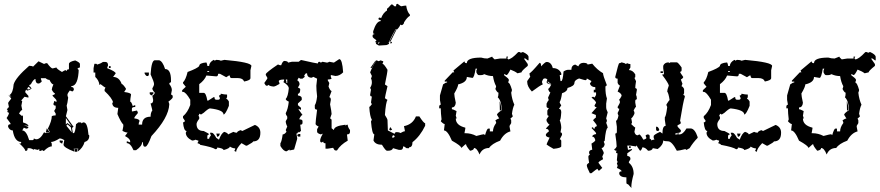

<svg xmlns="http://www.w3.org/2000/svg" viewBox="-20 -764 4503 983"><path d="M377 12.7 380.9 -2.9 357.4 -2.4 361.3 12.7Q305.2 -8.8 305.2 -23.4L309.1 -46.4Q295.9 -55.2 285.2 -55.2Q256.3 -37.1 241.2 -37.1L245.1 -28.3V-14.6Q228.5 -14.6 205.6 8.3H201.2Q197.3 8.3 197.3 3.4L189.5 8.3H181.2V-1L173.3 3.4L153.3 -1V3.4Q140.1 -5.4 129.4 -5.4H121.6Q121.6 8.3 113.3 8.3H109.4Q109.4 -2.9 77.6 -30.8L85.4 -28.3L89.4 -37.1Q54.7 -37.1 45.4 -96.2Q29.8 -96.2 21.5 -114.3V-118.7Q21.5 -127.9 33.7 -127.9V-132.3L13.7 -159.7Q25.9 -177.2 25.9 -187Q17.6 -187 17.6 -195.8L21 -195.3L14.6 -205.6L17.6 -205.1Q19 -214.4 25.9 -214.4L21.5 -236.8Q21.5 -239.3 37.6 -259.3L22.9 -278.3L38.6 -267.1L29.8 -277.8Q46.9 -290 49.8 -332Q60.1 -366.7 129.4 -427.2Q142.6 -427.2 149.4 -422.9L177.2 -450.2L205.6 -436.5Q212.4 -440.9 221.2 -440.9Q241.2 -413.6 249.5 -413.6L269 -418.5Q269 -412.1 297.4 -395.5Q310.1 -404.8 317.4 -404.8Q317.4 -400.4 321.3 -400.4Q321.3 -409.2 333 -409.2V-436.5Q333 -448.2 365.2 -454.6Q389.2 -443.8 389.2 -436.5V-418.5Q384.8 -418.5 377 -413.6L380.9 -404.8L383.3 -413.1Q380.9 -323.2 345.2 -323.2V-318.4Q356.9 -318.4 356.9 -309.6L358.9 -310.1Q356.9 -295.9 349.1 -295.9Q341.3 -300.3 336.9 -300.3Q325.2 -285.6 325.2 -277.8Q325.2 -272.9 329.1 -264.2Q325.2 -232.9 321.3 -223.1L325.2 -200.7Q317.4 -171.4 317.4 -168.9L356.9 -114.3Q349.1 -112.8 349.1 -105.5L353 -82.5H356.9Q365.2 -82.5 369.1 -127.9L380.9 -137.2H393.1Q397 -137.2 397 -132.3L404.8 -137.2H409.2Q427.7 -137.2 433.1 -73.7Q437 -73.7 437 -68.8Q437 -43.5 413.1 -37.1Q404.8 -6.8 377 12.7ZM145.5 -46.4Q153.3 -46.4 153.3 -55.2Q161.1 -50.8 165.5 -50.8Q186.5 -50.8 205.6 -86.9L213.4 -82.5L233.4 -86.9V-91.8L225.1 -105.5Q245.1 -145 245.1 -168.9Q252 -173.3 265.1 -173.3V-182.6L257.3 -195.8L265.1 -209.5V-223.1Q253.4 -223.1 253.4 -232.4Q257.3 -241.2 257.3 -246.1H261.2L269 -241.2V-250.5Q269 -253.4 249.5 -272.9V-277.8Q261.2 -277.8 261.2 -286.6Q254.9 -286.6 245.1 -304.7Q245.1 -312.5 253.4 -332Q244.1 -332 233.4 -355Q223.1 -355 213.4 -363.8H189.5V-359.4Q193.4 -350.6 193.4 -345.7Q183.6 -336.4 177.2 -336.4Q161.6 -336.4 161.6 -359.4Q151.9 -359.4 137.7 -332Q129.4 -330.6 129.4 -323.2Q135.3 -323.2 141.6 -309.6Q125 -300.3 117.7 -300.3Q117.7 -304.7 113.3 -304.7L109.4 -295.9V-291.5L125.5 -272.9V-264.2L105.5 -268.6L89.4 -250.5Q89.4 -246.1 93.8 -246.1L89.4 -223.1L93.8 -200.7Q87.4 -200.7 77.6 -182.6L93.8 -168.9Q93.8 -173.3 97.7 -173.3V-137.2Q125.5 -128.9 125.5 -118.7L102.1 -123L125.5 -114.3Q125.5 -105.5 113.3 -105.5Q106 -109.9 101.6 -109.9L93.8 -96.2Q114.7 -96.2 129.4 -46.4ZM122.6 -304.7 137.2 -311 126 -319.3 119.6 -312ZM214.4 -85.4 219.7 -107.4 231 -91.3V-88.4ZM297.9 -28.3 285.6 -36.1V-45.4L302.7 -43ZM374.5 12.7H363.8L360.4 -0.5L377.4 -1ZM346.7 -117.7 317.4 -159.7 316.9 -126.5 324.7 -134.3ZM347.7 -85.9 342.8 -112.3 325.2 -127.4 319.8 -120.1Z M772.9 -455.6H794.4Q812.5 -451.2 825.2 -410.6Q855.5 -410.6 855.5 -352.1V-342.8Q846.7 -341.3 846.7 -334Q859.9 -317.4 859.9 -302.2L855.5 -279.8Q864.3 -278.3 864.3 -270.5V-266.1Q864.3 -259.8 842.3 -243.7Q846.7 -234.9 846.7 -230Q843.8 -161.6 755.4 -67.4Q735.4 -13.7 724.6 -13.2H720.2Q711.9 -13.2 711.9 -35.6H707.5Q707.5 -16.1 676.8 4.9H663.6Q647.9 -31.2 628.9 -31.2V-40H633.3Q641.6 -35.6 646.5 -35.6V-40Q646.5 -53.7 620.1 -67.4L633.3 -85.4Q621.6 -85.4 606.9 -94.2L611.3 -117.2V-126Q598.1 -139.6 581.1 -180.2L585.4 -211.9Q554.7 -211.9 554.7 -238.8H559.1Q555.2 -260.7 515.6 -297.9V-306.6L520 -315.9Q516.1 -315.9 493.7 -334Q493.7 -329.1 489.3 -329.1Q486.3 -353 467.8 -370.1V-392.6H459V-415L463.4 -437.5H472.2Q476.6 -437.5 476.6 -433.1Q493.7 -437.5 506.8 -446.8H520Q533.2 -446.8 533.2 -428.7Q528.8 -419.9 528.8 -415Q571.8 -397.9 572.3 -388.2L559.1 -370.1Q590.3 -370.1 603 -334Q608.9 -334 624.5 -311V-306.6L615.7 -293Q650.9 -288.6 650.9 -279.8Q646.5 -254.9 646.5 -243.7Q652.8 -243.7 659.7 -220.7Q668 -225.6 672.4 -225.6V-216.3Q655.3 -216.3 655.3 -207.5V-193.8H659.7L681.2 -198.2L685.5 -189.5V-184.6Q668 -164.6 668 -162.1V-157.7Q694.3 -154.8 694.3 -144Q689.9 -136.2 689.9 -126H707.5Q707.5 -166.5 751 -166.5Q751 -188 759.8 -198.2Q759.8 -202.1 751 -234.4Q764.2 -234.4 764.2 -252.4L759.8 -274.9Q766.1 -274.9 772.9 -288.6Q759.8 -303.2 759.8 -311Q768.6 -325.7 768.6 -334Q768.6 -345.2 751 -383.3Q755.4 -455.6 772.9 -455.6ZM720.2 -392.6H742.2V-383.3Q742.2 -374.5 733.4 -374.5Q727.1 -374.5 720.2 -388.2ZM537.6 -425.3H546.4V-416H537.6ZM746.6 -291.5H764.2L766.6 -288.6Q764.2 -280.8 754.4 -275.4L746.6 -282.7Z M1189 13.2 1179.7 8.8 1184.1 0V-4.4Q1171.4 -4.4 1156.7 -13.7Q1156.7 -4.4 1124.5 4.4Q1124.5 -4.4 1092.3 -8.8Q1092.3 0 1083 0Q1069.3 -10.3 1004.9 -22.5Q1004.9 -26.9 990.7 -31.2L995.6 -40V-44.4Q990.7 -44.4 981.4 -48.8Q973.6 -44.4 963.4 -44.4Q931.2 -61 931.2 -84.5L935.5 -93.3Q920.9 -93.3 917 -137.7Q926.3 -137.7 926.3 -146.5L917 -160.2V-168.9Q940.4 -188 954.1 -226.6V-253.4Q930.7 -293.5 917 -293.5H912.6V-302.2L931.2 -319.8L917 -337.4V-342.3Q931.2 -356.4 940.4 -395.5Q992.2 -414.6 1000 -426.3Q1000 -441.4 1036.6 -444.3Q1041.5 -436.5 1041.5 -426.3H1050.8Q1050.8 -444.3 1073.7 -457.5Q1078.1 -457.5 1078.1 -453.1L1087.4 -457.5Q1103 -457.5 1110.4 -453.1Q1112.8 -453.1 1128.9 -457.5Q1267.1 -445.3 1267.1 -426.3L1262.2 -404.3V-364.3Q1262.2 -352.5 1230 -346.7Q1222.7 -364.3 1197.8 -364.3H1165.5Q1156.7 -364.3 1156.7 -377.4H1151.9L1138.2 -368.7L1106 -386.2H1096.7Q1096.7 -373 1087.4 -373Q1083 -373 1036.6 -377.4Q1027.8 -354 1000 -333V-288.6H1022.9Q1034.7 -288.6 1041.5 -249H1045.9L1073.7 -266.6H1078.1Q1078.1 -253.4 1087.4 -253.4H1096.7Q1106 -253.4 1106 -262.2Q1101.1 -270.5 1101.1 -275.4Q1110.4 -275.4 1110.4 -284.2Q1128.9 -279.8 1142.6 -279.8V-266.6L1138.2 -257.8Q1144.5 -257.8 1151.9 -244.1V-222.2Q1134.3 -178.2 1124.5 -177.7Q1124.5 -201.2 1055.2 -209Q1047.4 -209 1022.9 -186.5L1009.3 -177.7L1000 -182.1Q1000 -173.3 995.6 -173.3L1000 -164.6V-155.8Q986.3 -138.2 986.3 -128.9Q986.3 -93.3 1022.9 -93.3Q1050.8 -80.1 1050.8 -75.7Q1041.5 -74.2 1041.5 -66.9V-53.2H1050.8Q1050.8 -60.5 1060.1 -71.3Q1055.2 -79.6 1055.2 -84.5H1064.5Q1072.8 -84.5 1087.4 -58.1L1101.1 -48.8Q1113.8 -83.5 1128.9 -88.9Q1147.5 -82.5 1147.5 -75.7L1174.8 -88.9Q1183.1 -84.5 1193.4 -84.5Q1193.4 -91.3 1211.9 -97.7L1220.7 -93.3L1285.2 -124.5Q1313 -113.3 1313 -84.5Q1313 -40 1276.4 -40Q1276.4 -35.6 1244.1 -18.1H1239.3L1216.3 -31.2Q1189 -2.4 1189 13.2ZM1050.8 -395.5V-399.9H1041.5V-395.5ZM1092.3 -63 1087.4 -80.1H1106L1101.1 -67.9Z M1716.8 -461.4Q1732.4 -461.4 1736.8 -393.6Q1718.3 -375 1697.3 -375L1673.8 -379.9V-370.6L1677.7 -361.3Q1671.4 -356.9 1658.2 -356.9V-352.5L1666 -338.9L1662.1 -320.8Q1669.9 -299.8 1677.7 -297.9L1666 -266.1Q1673.8 -266.1 1673.8 -252.4L1669.9 -230Q1677.7 -190.9 1677.7 -180.2L1669.9 -157.2Q1677.7 -155.8 1677.7 -147.9V-107.4L1689.5 -98.1Q1689.5 -119.1 1748.5 -125.5V-121.1L1756.3 -125.5H1760.3Q1760.3 -113.3 1772 -98.1V-89.4Q1772 -75.7 1756.3 -75.7L1760.3 -43.9Q1723.1 -22.9 1705.1 6.3H1697.3Q1691.9 6.3 1685.5 -7.3L1658.2 -2.9H1646.5V-30.3Q1634.8 -30.3 1634.8 -39.1L1627 -34.7Q1619.1 -34.7 1619.1 -43.9Q1619.1 -55.7 1630.9 -75.7V-80.1L1623 -75.7Q1603.5 -81.5 1603.5 -89.4V-102.5L1611.3 -116.2Q1595.7 -123 1595.7 -129.9Q1595.7 -143.1 1603.5 -202.6Q1591.8 -202.6 1591.8 -211.9V-225.6Q1599.6 -236.3 1603.5 -270.5Q1599.6 -302.7 1599.6 -325.2Q1599.6 -329.1 1603.5 -361.3L1584 -370.6L1576.2 -366.2Q1552.2 -366.2 1552.2 -388.7H1548.3Q1543 -388.7 1536.6 -375Q1540.5 -375 1540.5 -370.6L1528.8 -361.3H1517.1L1509.3 -366.2L1501.5 -352.5Q1507.3 -352.5 1513.2 -338.9V-329.6L1505.4 -315.9Q1517.1 -311.5 1517.1 -307.1Q1517.1 -284.2 1505.4 -284.2V-275.4Q1524.9 -272 1524.9 -261.7V-252.4L1505.4 -234.4V-225.6L1521 -211.9V-202.6H1517.1L1509.3 -207V-202.6L1528.8 -175.3Q1522.9 -175.3 1513.2 -157.2V-152.8Q1528.8 -152.8 1528.8 -143.6V-134.8Q1528.8 -125.5 1517.1 -125.5L1521 -93.8L1509.3 -84.5Q1509.3 -89.4 1505.4 -89.4Q1505.4 -80.1 1497.6 -80.1L1501.5 -57.1V-52.7L1485.8 1.5Q1482.9 1.5 1462.4 6.3V1.5L1446.8 10.7Q1431.6 10.7 1415.5 -16.6V-30.3Q1422.4 -40 1427.2 -75.7Q1437 -75.7 1446.8 -89.4L1442.9 -98.1L1450.7 -116.2Q1442.9 -131.3 1442.9 -143.6L1450.7 -157.2V-166.5Q1442.9 -177.2 1442.9 -184.6Q1454.6 -206.1 1458.5 -243.7Q1442.9 -250.5 1442.9 -257.3Q1454.6 -269.5 1458.5 -311.5Q1458.5 -326.7 1431.2 -343.3Q1435.1 -352.1 1435.1 -356.9H1431.2Q1407.2 -356 1407.2 -348.1Q1411.1 -339.4 1411.1 -334.5Q1389.2 -320.8 1379.9 -320.8Q1356.4 -323.7 1356.4 -329.6L1348.6 -325.2H1344.7Q1339.4 -325.2 1333 -338.9L1348.6 -361.3V-366.2L1340.8 -379.9V-384.3Q1342.8 -393.1 1403.3 -434.1Q1410.2 -429.7 1419.4 -429.7Q1426.8 -450.2 1435.1 -452.1Q1454.6 -451.2 1454.6 -443.4L1474.1 -447.8H1509.3L1521 -457Q1600.6 -439 1607.4 -439Q1608.4 -447.8 1615.2 -447.8L1623 -443.4L1630.9 -447.8L1654.3 -443.4Q1658.7 -443.4 1666 -447.8L1689.5 -443.4ZM1442.9 -356.9Q1446.8 -349.1 1446.8 -338.9H1450.7V-356.9ZM1509.8 -78.1H1517.6V-64.5H1509.8Q1502 -64.5 1502 -73.7Z M1905.3 -455.1Q1909.7 -455.1 1918.5 -450.7L1929.2 -455.1Q1937.5 -450.7 1941.9 -450.7V-446.3L1938 -437.5Q1945.3 -437.5 1963.9 -406.7Q1963.9 -394.5 1950.7 -331.5L1963.9 -322.8Q1950.7 -266.6 1950.7 -261.2L1963.9 -252.4Q1955.1 -240.2 1950.7 -175.3Q1963.9 -155.3 1963.9 -148.9L1965.8 -96.2L2000.5 -78.6Q2002 -87.4 2009.3 -87.4H2013.7Q2023.4 -87.4 2030.8 -83Q2044.9 -91.8 2052.7 -91.8V-96.2L2048.3 -118.2Q2093.3 -127 2109.4 -168H2127Q2149.4 -133.3 2156.7 -133.3V-120.1Q2130.9 -66.4 2091.8 -36.1Q2091.8 -9.8 2074.2 -9.8V-5.4H2061.5L2048.3 -14.2H2043.9Q2043.9 3.4 2030.8 3.4H2022.5L1992.2 -5.4Q1987.8 7.8 1965.8 7.8H1961.4Q1954.1 7.8 1935.5 -22.9Q1901.9 -22.9 1892.1 -44.9L1896.5 -76.2Q1884.8 -76.2 1879.4 -142.1L1883.8 -150.9Q1873.5 -167 1870.6 -216.8Q1874 -216.8 1883.8 -230.5L1879.4 -239.3L1883.8 -270Q1875 -270 1875 -278.8L1879.4 -305.2L1875 -314Q1883.8 -328.6 1883.8 -340.3V-344.7Q1883.8 -355 1879.4 -362.3Q1883.8 -371.1 1883.8 -375.5L1875 -393.6Q1888.7 -428.7 1905.3 -450.7ZM1977.5 -113.8 1987.8 -100.6 1979 -96.2 1972.7 -99.6ZM1992.2 -72.3 1987.8 -63.5V-59.6H1992.2Q2000.5 -59.6 2000.5 -67.9ZM1902.8 -454.1 1904.3 -450.7Q1895 -439.5 1883.8 -416.5H1876.5ZM2013.2 -744.1H2016.1Q2031.2 -731.9 2035.2 -731.9Q2049.8 -735.4 2059.6 -735.4Q2064 -704.1 2078.6 -689V-683.1Q2064.9 -675.8 2048.8 -649.9Q2048.8 -640.6 2037.6 -634.8Q2032.2 -637.7 2029.3 -637.7Q2026.9 -627.4 2013.2 -613.3H2004.9Q1972.2 -556.2 1972.2 -545.9L1968.8 -549.3L1972.2 -539.6L1958.5 -533.2L1919.9 -530.8L1904.3 -539.6L1906.7 -545.9Q1901.4 -545.9 1901.4 -552.2Q1906.7 -552.2 1906.7 -558.1Q1887.7 -571.3 1887.7 -576.2V-582.5Q1887.7 -588.4 1896 -588.4V-591.8H1890.6V-604Q1907.2 -655.8 1928.7 -655.8V-661.6Q1917.5 -661.6 1917.5 -668Q1918.5 -673.8 1923.3 -673.8H1925.8L1931.2 -670.9Q1941.4 -698.2 1961.4 -710.4V-719.7Q1964.8 -719.7 1983.4 -741.2H1988.8L1999.5 -731.9H2007.8Q2007.8 -744.1 2013.2 -744.1ZM1919.9 -549.3 1915.5 -542 1919.4 -539.6 1922.9 -549.3ZM1979 -550.8H1981.9Q1986.8 -549.8 1986.8 -544.4L1981.9 -541.5H1979ZM2009.3 -610.8 1979.5 -551.8 1975.1 -552.7 2004.4 -609.4Z M2641.6 -497.6Q2645.5 -497.6 2645.5 -492.7Q2653.3 -497.6 2657.7 -497.6Q2684.1 -485.4 2686 -474.1V-455.1H2682.1L2669.9 -464.4H2662.1L2682.1 -436V-426.8Q2649.9 -400.9 2649.9 -393.6L2629.4 -388.7Q2617.7 -398.4 2593.3 -407.7Q2579.1 -379.4 2572.8 -379.4Q2564.9 -384.3 2560.5 -384.3V-379.4Q2585 -361.3 2585 -356V-351.1L2581.1 -341.8Q2590.3 -341.8 2601.1 -303.7Q2601.1 -298.8 2597.2 -289.6Q2601.1 -254.4 2613.3 -228Q2605 -211.9 2601.1 -181.2Q2605 -171.9 2605 -167L2593.3 -157.2L2597.2 -147.9V-133.8L2588.9 -119.6V-114.7L2593.3 -91.3Q2561 -83 2540.5 -43.9Q2498.5 -28.3 2483.9 -6.3Q2448.7 -6.3 2435.1 26.9Q2421.9 -6.3 2406.7 -6.3Q2406.7 4.4 2386.7 7.8Q2366.2 -16.6 2366.2 -24.9H2362.3L2341.8 -6.3Q2341.8 -17.1 2293.5 -43.9Q2271.5 -96.2 2252.9 -96.2L2256.8 -128.9Q2250 -128.9 2236.8 -143.1L2240.7 -152.8Q2236.8 -185.1 2236.8 -204.6V-209.5H2228.5V-218.8Q2230 -228 2236.8 -228L2232.4 -252V-275.4L2248.5 -332Q2261.7 -341.8 2269 -341.8V-346.2H2256.8V-351.1L2297.4 -393.6H2305.7L2301.3 -402.8L2357.9 -450.2Q2359.4 -440.9 2366.2 -440.9H2370.1Q2370.1 -469.2 2443.4 -469.2Q2459 -464.4 2475.6 -464.4L2500 -474.1Q2500 -470.2 2512.2 -460L2540.5 -464.4H2572.8V-474.1H2581.1L2576.7 -464.4Q2581.1 -464.4 2581.1 -460Q2598.1 -460 2633.3 -497.6ZM2415 -412.6Q2407.7 -365.2 2398.4 -365.2L2370.1 -370.1Q2370.1 -341.8 2325.7 -332Q2325.7 -319.3 2305.7 -285.2Q2305.7 -272.9 2313.5 -237.8Q2311 -213.9 2293.5 -213.9V-204.6Q2300.3 -204.6 2317.4 -195.3L2313.5 -171.4Q2317.4 -162.6 2317.4 -157.2H2313.5Q2313.5 -122.6 2362.3 -110.4V-105.5L2357.9 -82H2362.3Q2392.1 -82 2418.9 -67.9Q2453.1 -77.1 2459.5 -77.1Q2459.5 -72.3 2463.4 -72.3Q2473.1 -105.5 2479.5 -105.5H2487.8V-91.3H2503.9Q2503.9 -112.3 2520 -133.8V-138.7L2516.1 -147.9Q2529.3 -157.2 2536.1 -157.2L2524.4 -176.3Q2524.4 -183.6 2548.3 -199.7Q2548.3 -247.1 2528.3 -266.1Q2532.2 -272.5 2532.2 -289.6Q2525.9 -289.6 2516.1 -308.6Q2520 -317.9 2520 -322.8Q2508.8 -342.8 2503.9 -374.5Q2481 -374.5 2459.5 -384.3Q2452.1 -379.4 2443.4 -379.4H2431.2Q2425.3 -379.4 2418.9 -393.6V-402.8L2422.9 -412.6ZM2538.1 -245.1Q2545.9 -229 2545.9 -201.2L2539.1 -197.3Z M3008.3 122.6H3000Q2984.4 92.8 2984.4 82.5Q2984.4 76.2 2996.1 69.3Q2992.2 46.9 2992.2 38.1Q2993.7 29.3 3000 29.3L2996.1 20V15.6Q2996.1 4.9 3012.2 2.4L3008.3 -28.8Q3027.8 -40.5 3027.8 -46.4Q3023.9 -64.5 3012.2 -64.5Q3012.2 -74.2 3031.7 -77.6V-82Q3031.7 -85.4 3008.3 -108.9L3016.1 -113.3Q3017.1 -104.5 3023.9 -104.5Q3023.9 -115.2 3035.2 -117.7V-122.1Q3035.2 -125.5 3016.1 -148.9Q3028.8 -162.1 3030.8 -162.1V-175.3L3008.3 -184.6L3035.2 -215.3Q3023.9 -215.3 3023.9 -224.6L3031.7 -237.8Q3031.7 -245.6 3008.3 -264.6L3016.1 -269L3023.9 -264.6L3031.7 -277.8V-291H3020V-304.7H3027.8V-317.9Q3006.8 -317.9 3000 -335.4L3008.3 -349.1L2984.4 -362.3Q2984.4 -353.5 2976.6 -353.5Q2973.1 -353.5 2944.8 -362.3Q2920.9 -353.5 2920.9 -339.8Q2920.9 -323.2 2885.3 -313.5Q2885.3 -295.4 2857.4 -286.6Q2852.5 -252 2845.7 -242.2V-237.8L2853.5 -224.6L2841.8 -206.5Q2853.5 -206.5 2853.5 -189Q2851.1 -148.9 2845.7 -148.9Q2853.5 -128.4 2853.5 -108.9L2849.6 -86.4Q2857.4 -85 2857.4 -77.6V-73.2L2845.7 -50.8Q2853.5 -49.3 2853.5 -42V-15.1Q2853.5 -6.3 2814 -2Q2783.2 -19.5 2778.3 -24.4Q2778.3 -27.3 2793.9 -59.6Q2774.4 -63 2774.4 -73.2Q2774.4 -80.1 2790 -90.8Q2790 -104.5 2774.4 -104.5Q2774.4 -106.9 2793.9 -126.5Q2788.1 -126.5 2778.3 -144.5V-153.3L2790 -170.9Q2782.2 -170.9 2782.2 -179.7V-197.8L2790 -210.9Q2778.3 -210.9 2778.3 -219.7V-233.4Q2786.1 -251 2790 -251Q2786.1 -259.8 2786.1 -264.6L2797.9 -291Q2792 -291 2786.1 -309.1Q2791.5 -309.1 2802.2 -331.1Q2778.3 -335.4 2778.3 -344.2Q2782.2 -353 2782.2 -357.9L2774.4 -362.3H2766.6Q2760.3 -362.3 2754.4 -344.2Q2758.3 -335.9 2758.3 -331.1Q2748 -329.1 2703.1 -295.4Q2679.2 -320.8 2679.2 -344.2V-349.1L2694.8 -371.1Q2690.9 -378.9 2690.9 -389.2Q2697.3 -389.2 2742.7 -442.4Q2750.5 -442.4 2750.5 -424.3Q2771 -446.8 2778.3 -446.8Q2802.2 -446.8 2810.1 -415.5Q2840.8 -415.5 2853.5 -389.2V-379.9H2845.7L2849.6 -349.1H2853.5Q2861.3 -349.1 2865.2 -397.9Q2878.4 -406.7 2889.2 -406.7H2905.3Q2905.3 -429.2 2924.8 -433.6L2940.9 -424.3Q2947.3 -442.4 2968.3 -442.4Q2988.3 -441.4 2988.3 -433.6Q3008.3 -438 3012.2 -438Q3037.1 -406.7 3067.4 -389.2Q3067.4 -377.4 3087.4 -326.7Q3079.6 -325.2 3079.6 -317.9Q3079.6 -279.8 3087.4 -259.8L3083.5 -233.4V-215.3Q3083.5 -203.6 3091.3 -189Q3083.5 -160.6 3083.5 -157.7Q3087.4 -148.9 3087.4 -144.5L3083.5 -135.3Q3091.3 -117.2 3091.3 -108.9Q3082 -108.9 3075.7 -42Q3071.3 -42 3071.3 -37.6Q3075.7 -28.8 3075.7 -24.4Q3071.3 -6.3 3059.6 -6.3Q3071.3 14.2 3071.3 20L3063.5 38.1Q3067.4 46.9 3067.4 51.3Q3043.9 63.5 3043.9 69.3L3063.5 95.7L3047.9 109.4Q3040 109.4 3040 100.1Q3033.2 101.6 3008.3 122.6ZM2802.7 -333.5Q2794.4 -338.4 2786.6 -344.7L2786.1 -348.1L2782.7 -343.8Q2786.1 -342.8 2786.6 -339.4Q2793.5 -335 2802.7 -333.5Z M3162.6 -444.8Q3183.1 -440.4 3183.1 -436L3191.4 -440.4Q3198.7 -436 3207.5 -436V-418.5L3199.7 -405.3Q3218.8 -405.3 3232.4 -383.3V-370.1Q3232.4 -365.7 3228 -365.7L3236.3 -348.1Q3232.4 -323.7 3232.4 -313Q3240.7 -311.5 3240.7 -304.2L3236.3 -277.8Q3240.7 -270.5 3240.7 -255.9Q3232.4 -254.4 3232.4 -247.1V-238.3L3236.3 -216.3Q3232.4 -216.3 3224.1 -198.7L3228 -189.9V-181.2Q3217.3 -159.2 3211.9 -159.2L3215.8 -137.2L3211.9 -128.4Q3230 -110.8 3232.4 -110.8L3228 -88.9Q3232.4 -71.3 3244.6 -71.3L3252.9 -75.7Q3258.8 -75.7 3273.4 -49.3H3277.3Q3289.6 -53.7 3289.6 -58.1Q3285.6 -66.4 3285.6 -71.3L3293.9 -75.7H3297.9Q3306.2 -74.2 3306.2 -66.9V-53.7Q3314.5 -52.2 3314.5 -44.9Q3321.3 -49.3 3330.6 -49.3L3326.7 -58.1V-66.9Q3326.7 -74.2 3359.4 -88.9L3371.6 -80.1Q3371.6 -119.6 3388.2 -119.6L3383.8 -150.4V-163.6Q3390.1 -168.9 3396 -216.3L3392.1 -225.1V-229.5Q3405.8 -251.5 3408.2 -251.5Q3403.3 -285.6 3396 -295.4Q3396 -303.7 3404.3 -326.2Q3401.4 -339.4 3371.6 -378.9V-383.3H3379.9L3375.5 -414.1V-427.2Q3382.3 -444.8 3404.3 -444.8V-440.4L3412.6 -444.8H3445.3Q3451.2 -444.8 3469.7 -418.5V-405.3Q3469.7 -396.5 3461.9 -396.5Q3461.9 -392.1 3478 -370.1Q3478 -363.8 3465.8 -356.9L3474.1 -335Q3469.7 -326.2 3469.7 -321.8Q3475.6 -321.8 3482.4 -308.6V-286.6L3478 -277.8Q3486.3 -276.4 3486.3 -269Q3478 -245.1 3461.9 -146Q3465.8 -137.2 3465.8 -132.8Q3456.1 -124 3449.2 -124V-115.2L3465.8 -97.7V-93.3Q3465.8 -84.5 3453.6 -84.5V-75.7H3457.5Q3477.1 -75.7 3494.6 -106.4H3515.1Q3537.1 -106.4 3551.8 -62.5V-58.1Q3527.3 -33.2 3510.7 -5.4L3494.6 3.4Q3490.2 3.4 3490.2 -1Q3455.6 7.8 3445.3 7.8Q3419.9 -40.5 3400.4 -40.5Q3381.8 -40.5 3375.5 -44.9Q3375.5 -21.5 3347.2 -1L3322.3 -5.4Q3318.4 7.8 3297.9 7.8Q3283.7 -9.8 3269 -9.8Q3263.2 7.8 3256.8 7.8Q3240.7 -14.2 3240.7 -18.6Q3236.3 -18.6 3236.3 -14.2L3207.5 -18.6H3191.4L3195.3 3.4L3215.8 -1V3.4L3191.4 21V34.2Q3207.5 36.6 3207.5 47.4V51.8L3199.7 64.9V69.3Q3224.1 88.4 3224.1 126.5Q3212.4 169.9 3212.4 190.9Q3212.4 195.3 3212.9 198.7L3195.3 179.2Q3187 179.2 3187 170.4V144Q3155.8 144 3150.4 126.5V122.1Q3150.4 113.3 3162.6 113.3Q3162.6 106 3138.2 95.7Q3142.1 87.4 3142.1 82.5L3138.2 73.7L3142.1 64.9L3138.2 56.2Q3138.2 48.3 3141.6 21Q3133.3 21 3133.3 12.2Q3137.2 12.2 3137.2 7.8Q3125 7.8 3125 -1Q3130.9 -1 3137.2 -14.2Q3137.2 -30.8 3129.9 -80.1Q3138.2 -80.1 3138.2 -88.9V-115.2L3133.8 -146Q3141.1 -146 3146.5 -172.4Q3142.1 -180.7 3142.1 -185.5Q3150.4 -199.7 3150.4 -207.5Q3142.1 -207.5 3142.1 -216.3Q3154.3 -236.3 3154.3 -242.7Q3150.4 -251 3150.4 -255.9Q3154.3 -255.9 3162.6 -273.4Q3162.6 -285.2 3142.1 -295.4L3154.3 -326.2Q3148.4 -326.2 3142.1 -339.4V-361.3Q3129.9 -361.3 3129.9 -370.1Q3146.5 -440.4 3150.4 -440.4Q3154.8 -440.4 3162.6 -444.8ZM3361.8 -398.9H3374V-390.1H3361.8ZM3338.9 -115.2H3342.8Q3348.6 -115.2 3355 -102.1Q3355 -93.3 3347.2 -93.3Q3338.9 -93.3 3338.9 -102.1ZM3200.7 -15.1H3209V-6.3H3200.7ZM3437 -80.1V-75.7H3449.2V-84.5Q3441.4 -80.1 3437 -80.1Z M3855 13.2 3845.7 8.8 3850.1 0V-4.4Q3837.4 -4.4 3822.8 -13.7Q3822.8 -4.4 3790.5 4.4Q3790.5 -4.4 3758.3 -8.8Q3758.3 0 3749 0Q3735.4 -10.3 3670.9 -22.5Q3670.9 -26.9 3656.7 -31.2L3661.6 -40V-44.4Q3656.7 -44.4 3647.5 -48.8Q3639.6 -44.4 3629.4 -44.4Q3597.2 -61 3597.2 -84.5L3601.6 -93.3Q3586.9 -93.3 3583 -137.7Q3592.3 -137.7 3592.3 -146.5L3583 -160.2V-168.9Q3606.4 -188 3620.1 -226.6V-253.4Q3596.7 -293.5 3583 -293.5H3578.6V-302.2L3597.2 -319.8L3583 -337.4V-342.3Q3597.2 -356.4 3606.4 -395.5Q3658.2 -414.6 3666 -426.3Q3666 -441.4 3702.6 -444.3Q3707.5 -436.5 3707.5 -426.3H3716.8Q3716.8 -444.3 3739.7 -457.5Q3744.1 -457.5 3744.1 -453.1L3753.4 -457.5Q3769 -457.5 3776.4 -453.1Q3778.8 -453.1 3794.9 -457.5Q3933.1 -445.3 3933.1 -426.3L3928.2 -404.3V-364.3Q3928.2 -352.5 3896 -346.7Q3888.7 -364.3 3863.8 -364.3H3831.5Q3822.8 -364.3 3822.8 -377.4H3817.9L3804.2 -368.7L3772 -386.2H3762.7Q3762.7 -373 3753.4 -373Q3749 -373 3702.6 -377.4Q3693.8 -354 3666 -333V-288.6H3689Q3700.7 -288.6 3707.5 -249H3711.9L3739.7 -266.6H3744.1Q3744.1 -253.4 3753.4 -253.4H3762.7Q3772 -253.4 3772 -262.2Q3767.1 -270.5 3767.1 -275.4Q3776.4 -275.4 3776.4 -284.2Q3794.9 -279.8 3808.6 -279.8V-266.6L3804.2 -257.8Q3810.5 -257.8 3817.9 -244.1V-222.2Q3800.3 -178.2 3790.5 -177.7Q3790.5 -201.2 3721.2 -209Q3713.4 -209 3689 -186.5L3675.3 -177.7L3666 -182.1Q3666 -173.3 3661.6 -173.3L3666 -164.6V-155.8Q3652.3 -138.2 3652.3 -128.9Q3652.3 -93.3 3689 -93.3Q3716.8 -80.1 3716.8 -75.7Q3707.5 -74.2 3707.5 -66.9V-53.2H3716.8Q3716.8 -60.5 3726.1 -71.3Q3721.2 -79.6 3721.2 -84.5H3730.5Q3738.8 -84.5 3753.4 -58.1L3767.1 -48.8Q3779.8 -83.5 3794.9 -88.9Q3813.5 -82.5 3813.5 -75.7L3840.8 -88.9Q3849.1 -84.5 3859.4 -84.5Q3859.4 -91.3 3877.9 -97.7L3886.7 -93.3L3951.2 -124.5Q3979 -113.3 3979 -84.5Q3979 -40 3942.4 -40Q3942.4 -35.6 3910.2 -18.1H3905.3L3882.3 -31.2Q3855 -2.4 3855 13.2ZM3716.8 -395.5V-399.9H3707.5V-395.5ZM3758.3 -63 3753.4 -80.1H3772L3767.1 -67.9Z M4418.9 -497.6Q4422.9 -497.6 4422.9 -492.7Q4430.7 -497.6 4435.1 -497.6Q4461.4 -485.4 4463.4 -474.1V-455.1H4459.5L4447.3 -464.4H4439.5L4459.5 -436V-426.8Q4427.2 -400.9 4427.2 -393.6L4406.7 -388.7Q4395 -398.4 4370.6 -407.7Q4356.4 -379.4 4350.1 -379.4Q4342.3 -384.3 4337.9 -384.3V-379.4Q4362.3 -361.3 4362.3 -356V-351.1L4358.4 -341.8Q4367.7 -341.8 4378.4 -303.7Q4378.4 -298.8 4374.5 -289.6Q4378.4 -254.4 4390.6 -228Q4382.3 -211.9 4378.4 -181.2Q4382.3 -171.9 4382.3 -167L4370.6 -157.2L4374.5 -147.9V-133.8L4366.2 -119.6V-114.7L4370.6 -91.3Q4338.4 -83 4317.9 -43.9Q4275.9 -28.3 4261.2 -6.3Q4226.1 -6.3 4212.4 26.9Q4199.2 -6.3 4184.1 -6.3Q4184.1 4.4 4164.1 7.8Q4143.6 -16.6 4143.6 -24.9H4139.6L4119.1 -6.3Q4119.1 -17.1 4070.8 -43.9Q4048.8 -96.2 4030.3 -96.2L4034.2 -128.9Q4027.3 -128.9 4014.2 -143.1L4018.1 -152.8Q4014.2 -185.1 4014.2 -204.6V-209.5H4005.9V-218.8Q4007.3 -228 4014.2 -228L4009.8 -252V-275.4L4025.9 -332Q4039.1 -341.8 4046.4 -341.8V-346.2H4034.2V-351.1L4074.7 -393.6H4083L4078.6 -402.8L4135.3 -450.2Q4136.7 -440.9 4143.6 -440.9H4147.5Q4147.5 -469.2 4220.7 -469.2Q4236.3 -464.4 4252.9 -464.4L4277.3 -474.1Q4277.3 -470.2 4289.6 -460L4317.9 -464.4H4350.1V-474.1H4358.4L4354 -464.4Q4358.4 -464.4 4358.4 -460Q4375.5 -460 4410.6 -497.6ZM4192.4 -412.6Q4185.1 -365.2 4175.8 -365.2L4147.5 -370.1Q4147.5 -341.8 4103 -332Q4103 -319.3 4083 -285.2Q4083 -272.9 4090.8 -237.8Q4088.4 -213.9 4070.8 -213.9V-204.6Q4077.6 -204.6 4094.7 -195.3L4090.8 -171.4Q4094.7 -162.6 4094.7 -157.2H4090.8Q4090.8 -122.6 4139.6 -110.4V-105.5L4135.3 -82H4139.6Q4169.4 -82 4196.3 -67.9Q4230.5 -77.1 4236.8 -77.1Q4236.8 -72.3 4240.7 -72.3Q4250.5 -105.5 4256.8 -105.5H4265.1V-91.3H4281.2Q4281.2 -112.3 4297.4 -133.8V-138.7L4293.5 -147.9Q4306.6 -157.2 4313.5 -157.2L4301.8 -176.3Q4301.8 -183.6 4325.7 -199.7Q4325.7 -247.1 4305.7 -266.1Q4309.6 -272.5 4309.6 -289.6Q4303.2 -289.6 4293.5 -308.6Q4297.4 -317.9 4297.4 -322.8Q4286.1 -342.8 4281.2 -374.5Q4258.3 -374.5 4236.8 -384.3Q4229.5 -379.4 4220.7 -379.4H4208.5Q4202.6 -379.4 4196.3 -393.6V-402.8L4200.2 -412.6ZM4315.4 -245.1Q4323.2 -229 4323.2 -201.2L4316.4 -197.3Z"/></svg>

Font: Truetypewriter PolyglOTT
Style: Regular
Weight: 400
Designer: Sergey Beatoff a.k.a. Sam_T
Version: Version 3.76